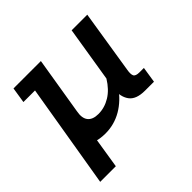

<svg xmlns="http://www.w3.org/2000/svg" viewBox="-141 -534 808 808"><g transform="rotate(-45 263.0 -130.0)"><path d="M20 138 98 -328H29L40 -398H203L161 -142Q154 -106 168.5 -87.5Q183 -69 217 -69Q254 -69 287.5 -89.5Q321 -110 346 -151L386 -398H479L434 -115Q430 -92 435 -81.5Q440 -71 463 -71H489L478 0H425Q372 0 352 -28Q332 -56 338 -100L340 -116L356 -91Q322 -42 277 -16Q232 10 180 10Q145 10 119 0Q93 -10 82 -30L143 -50L113 138Z"/></g></svg>

Font: Rokkitt Medium
Style: Italic
Weight: 500
Italic angle: -9°
Designer: Vernon Adams
Foundry: Vernon Adams
Version: Version 3.103